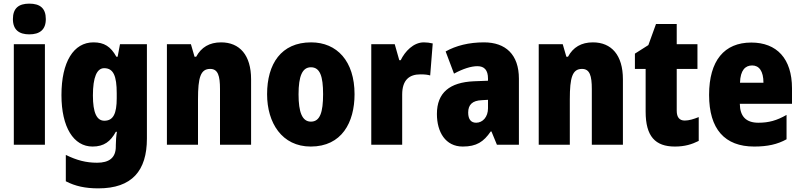

<svg xmlns="http://www.w3.org/2000/svg" viewBox="-20 -796 4408 1056"><path d="M141 -776C83 -776 51 -751 51 -691C51 -632 85 -607 141 -607C198 -607 232 -632 232 -691C232 -751 200 -776 141 -776ZM227 -553H56V0H227Z M494 -563C385 -563 318 -456 318 -273C318 -96 385 10 489 10C552 10 588 -18 617 -71H623C619 -49 617 -17 617 3V10C617 73 579 99 514 99C454 99 403 86 342 56V201C394 228 449 240 521 240C706 240 788 143 788 -34V-553H640L627 -484H620C589 -540 553 -563 494 -563ZM553 -421C604 -421 622 -378 622 -283V-256C622 -171 603 -132 554 -132C512 -132 491 -176 491 -271C491 -372 513 -421 553 -421Z M1196 -563C1132 -563 1087 -536 1059 -484H1050L1030 -553H898V0H1069V-250C1069 -370 1083 -417 1136 -417C1179 -417 1190 -379 1190 -306V0H1361V-360C1361 -493 1298 -563 1196 -563Z M1930 -278C1930 -460 1833 -563 1691 -563C1526 -563 1449 -444 1449 -278C1449 -120 1531 10 1689 10C1860 10 1930 -123 1930 -278ZM1622 -277C1622 -378 1643 -426 1690 -426C1740 -426 1757 -377 1757 -278C1757 -178 1740 -127 1690 -127C1642 -127 1622 -179 1622 -277Z M2311 -563C2254 -563 2207 -513 2184 -465H2176L2151 -553H2022V0H2192V-276C2192 -357 2232 -387 2292 -387C2317 -387 2333 -385 2346 -381L2360 -557C2343 -561 2327 -563 2311 -563Z M2642 -563C2559 -563 2488 -545 2431 -513L2477 -391C2527 -418 2571 -432 2606 -432C2644 -432 2664 -410 2664 -364V-352L2586 -349C2454 -343 2383 -287 2383 -169C2383 -70 2430 10 2525 10C2601 10 2640 -16 2679 -73H2683L2713 0H2834V-363C2834 -496 2761 -563 2642 -563ZM2630 -245 2664 -247V-200C2664 -153 2635 -121 2599 -121C2571 -121 2555 -139 2555 -177C2555 -220 2578 -243 2630 -245Z M3241 -563C3177 -563 3132 -536 3104 -484H3095L3075 -553H2943V0H3114V-250C3114 -370 3128 -417 3181 -417C3224 -417 3235 -379 3235 -306V0H3406V-360C3406 -493 3343 -563 3241 -563Z M3746 -133C3717 -133 3702 -151 3702 -187V-417H3816V-553H3702V-664H3588L3546 -548L3472 -501V-417H3531V-182C3531 -46 3584 10 3692 10C3746 10 3785 -2 3823 -21V-152C3795 -141 3770 -133 3746 -133Z M4112 -562C3964 -562 3880 -463 3880 -274C3880 -86 3966 10 4128 10C4201 10 4256 -2 4306 -30V-164C4252 -133 4208 -121 4151 -121C4083 -121 4050 -156 4049 -225H4336V-310C4336 -474 4252 -562 4112 -562ZM4117 -436C4155 -436 4179 -405 4179 -341H4050C4052 -410 4079 -436 4117 -436Z"/></svg>

Font: Noto Sans Hebrew Condensed Black
Style: Regular
Weight: 900
Width: 3
Designer: Monotype Design Team
Foundry: Monotype Imaging Inc.
Version: Version 2.004